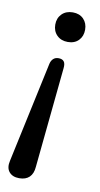

<svg xmlns="http://www.w3.org/2000/svg" viewBox="-80 -529 394 754"><g transform="rotate(10 116.5 -152.0)"><path d="M53 187Q26 187 12.5 170.5Q-1 154 6 125L92 -276Q95 -289 103 -296.5Q111 -304 124 -304Q139 -304 145.5 -295.5Q152 -287 150 -269L110 132Q108 159 93.5 173Q79 187 53 187ZM148 -373Q121 -373 104.5 -389.5Q88 -406 88 -432Q88 -458 104.5 -474.5Q121 -491 148 -491Q175 -491 191 -474.5Q207 -458 207 -432Q207 -406 191 -389.5Q175 -373 148 -373Z"/></g></svg>

Font: Nunito ExtraLight Medium
Style: Italic
Weight: 500
Italic angle: -9°
Version: Version 3.602